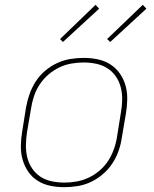

<svg xmlns="http://www.w3.org/2000/svg" viewBox="-20 -768 640 796"><path d="M246 8Q216 8 187.5 2Q159 -4 135.5 -19Q112 -34 96.5 -57Q81 -80 73.5 -107Q66 -134 66.5 -164Q67 -194 72 -223L88 -323Q93 -351 102.5 -378Q112 -405 128 -430Q144 -455 167 -474.5Q190 -494 217 -506.5Q244 -519 272 -523.5Q300 -528 327 -528Q357 -528 385.5 -522Q414 -516 437.5 -501Q461 -486 477 -463Q493 -440 500.5 -413Q508 -386 507.5 -356Q507 -326 502 -297L485 -197Q481 -169 471.5 -142Q462 -115 445.5 -90Q429 -65 406 -45.5Q383 -26 356.5 -13.5Q330 -1 301.5 3.5Q273 8 246 8ZM247 -11Q272 -11 297.5 -15.5Q323 -20 347.5 -31.5Q372 -43 393 -61Q414 -79 428.5 -101.5Q443 -124 452 -149Q461 -174 465 -200L481 -300Q486 -326 486.5 -353Q487 -380 481 -404.5Q475 -429 461 -450Q447 -471 426 -484.5Q405 -498 379.5 -503.5Q354 -509 327 -509Q302 -509 276 -504.5Q250 -500 226 -488.5Q202 -477 181 -459Q160 -441 145 -418.5Q130 -396 121.5 -371Q113 -346 109 -320L92 -220Q88 -194 87.5 -167Q87 -140 93 -115.5Q99 -91 113 -70Q127 -49 147.5 -35.5Q168 -22 194 -16.5Q220 -11 247 -11ZM437 -594 424 -606 572 -748 587 -732ZM241 -594 229 -606 376 -748 391 -732Z"/></svg>

Font: Iosevka Thin Extended Oblique
Style: Regular
Weight: 100
Width: 7
Italic angle: -9°
Monospace: yes
Designer: Belleve Invis
Foundry: Belleve Invis
Version: Version 32.5.0; ttfautohint (v1.8.4)